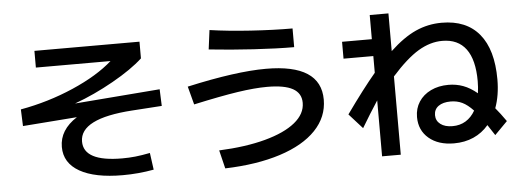

<svg xmlns="http://www.w3.org/2000/svg" viewBox="-53 -938 3106 1156"><g transform="rotate(-5 1500.0 -360.0)"><path d="M297 -157Q297 -260 403 -328L75 -303L71 -404Q239 -434 391 -500Q543 -566 634 -647H183V-748H818V-647Q752 -586 635 -520Q518 -454 399 -411L914 -452L918 -351L738 -339Q421 -318 421 -179Q421 -57 654 -57Q695 -57 733 -61Q771 -65 822 -75L836 27Q744 44 648 44Q480 44 388.5 -8Q297 -60 297 -157Z M1765 -296Q1765 -354 1714.5 -382Q1664 -410 1560 -410Q1484 -410 1381 -394.5Q1278 -379 1113 -343L1084 -453Q1380 -519 1562 -519Q1893 -519 1893 -304Q1893 -199 1817 -119.5Q1741 -40 1599.5 5.5Q1458 51 1266 57L1239 -54Q1400 -61 1518.5 -93Q1637 -125 1701 -177Q1765 -229 1765 -296ZM1244 -781Q1354 -765 1491 -756Q1628 -747 1743 -747V-634Q1639 -634 1499.5 -642.5Q1360 -651 1229 -665Z M2443 -150Q2443 -202 2469 -242Q2495 -282 2541.5 -304.5Q2588 -327 2648 -327Q2695 -327 2737 -311.5Q2779 -296 2821 -261Q2826 -299 2826 -334Q2826 -463 2777.5 -528.5Q2729 -594 2634 -594Q2561 -594 2489 -551Q2417 -508 2326 -406V67H2213V-271Q2164 -196 2114 -112L2033 -202Q2137 -348 2213 -438V-539H2033V-641H2213V-787H2326V-559Q2408 -636 2482.5 -669.5Q2557 -703 2640 -703Q2789 -703 2867 -608.5Q2945 -514 2945 -334Q2945 -238 2917 -162Q2945 -129 2980 -79L2903 -1L2861 -65Q2823 -20 2770 3.5Q2717 27 2652 27Q2557 27 2500 -21.5Q2443 -70 2443 -150ZM2652 -77Q2697 -77 2731.5 -98Q2766 -119 2789 -159Q2754 -196 2722.5 -211Q2691 -226 2653 -226Q2606 -226 2579 -206.5Q2552 -187 2552 -152Q2552 -118 2579 -97.5Q2606 -77 2652 -77Z"/></g></svg>

Font: Enso SemiBold
Style: Regular
Weight: 600
Designer: Coji Morishita
Foundry: UNDERFOREST DESIGN
Version: Version 1.000